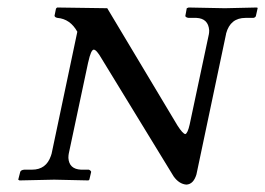

<svg xmlns="http://www.w3.org/2000/svg" viewBox="-20 -482 710 514"><path d="M585 -390.1 505.9 -15.1Q498 11.2 479 12.2Q459.5 10.7 444.8 -9.8L252 -325.2Q238.3 -349.1 231 -349.1Q223.6 -349.1 216.3 -315.9Q215.8 -314.5 215.8 -314L164.1 -70.8Q163.1 -65.9 163.1 -59.1Q165 -29.3 196.8 -27.8H217.8Q222.7 -25.9 224.1 -22L219.2 -1L216.8 1Q215.8 1 125 -1L32.2 1L28.8 -1L34.2 -22Q36.1 -26.9 44.9 -27.8H65.9Q103.5 -27.8 116.2 -64.5Q117.2 -68.4 118.2 -70.8L187 -397Q168 -431.2 133.8 -434.1Q126.5 -435.5 126 -439.9L129.9 -459L132.8 -461.9L267.1 -460L455.1 -146Q469.2 -124 476.1 -123Q482.4 -125 487.8 -148.9L539.1 -390.1Q540 -394 540 -400.9Q537.6 -432.6 505.9 -434.1H484.9Q477.5 -435.1 476.1 -439L480 -460L484.9 -461.9Q485.8 -461.9 582 -460L667 -461.9L669.9 -460.9L665 -439Q663.6 -435.1 658.2 -434.1H637.2Q596.7 -434.1 585.4 -392.6Q585 -391.1 585 -390.1Z"/></svg>

Font: Linux Libertine Capitals O
Style: Bold Italic Samll Caps
Weight: 400
Italic angle: -12°
Designer: Philipp H. Poll
Foundry: Philipp H. Poll
Version: Version 5.0.4